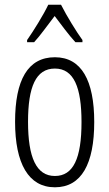

<svg xmlns="http://www.w3.org/2000/svg" viewBox="-20 -785 464 815"><path d="M239 -765H185C164 -721 123 -655 95 -615V-606H125C151 -634 184 -681 212 -717C241 -679 272 -636 300 -606H330V-615C307 -646 262 -719 239 -765ZM380 -267C380 -443 326 -542 213 -542C98 -542 44 -445 44 -268C44 -91 101 10 213 10C326 10 380 -90 380 -267ZM99 -268C99 -416 132 -494 213 -494C294 -494 326 -413 326 -267C326 -112 291 -38 213 -38C134 -38 99 -117 99 -268Z"/></svg>

Font: Noto Sans Gurmukhi UI ExtraCondensed Light
Style: Regular
Weight: 300
Width: 2
Designer: Jelle Bosma - Monotype Design Team
Foundry: Monotype Imaging Inc.
Version: Version 2.004